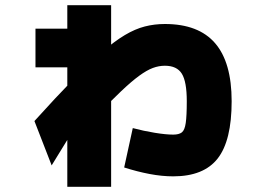

<svg xmlns="http://www.w3.org/2000/svg" viewBox="-20 -648 1040 736"><path d="M644 28Q601 28 553.5 19Q506 10 456 -6L489 -157Q530 -146 573 -139Q616 -132 644 -132Q666 -132 677 -140.5Q688 -149 692 -176.5Q696 -204 696 -260Q696 -335 677 -365.5Q658 -396 612 -396Q589 -396 566 -387.5Q543 -379 513.5 -357.5Q484 -336 444 -298Q404 -260 347 -201H295Q270 -163 241 -116.5Q212 -70 178 -14L112 -184Q196 -277 259 -341.5Q322 -406 370.5 -448Q419 -490 458.5 -513.5Q498 -537 535 -546.5Q572 -556 612 -556Q741 -556 804.5 -482.5Q868 -409 868 -260Q868 -109 814.5 -40.5Q761 28 644 28ZM238 68V-390H116V-538H238V-628H406V68Z"/></svg>

Font: M PLUS 1 Black
Style: Regular
Weight: 900
Designer: Coji Morishita
Foundry: UNDERFOREST DESIGN
Version: Version 1.001